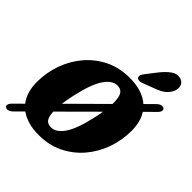

<svg xmlns="http://www.w3.org/2000/svg" viewBox="-264 -1116 1316 1316"><g transform="rotate(45 394.0 -458.5)"><path d="M14 32.5Q3.5 27 7 13.2Q10.5 -0.5 25 -14.5L88.5 -77.5Q63.5 -109.5 51.5 -150.5Q39.5 -191.5 39.5 -239Q39.5 -331.5 69.8 -416Q100 -500.5 156.8 -566.8Q213.5 -633 292.5 -671.5Q371.5 -710 469 -710Q534 -710 582.2 -694Q630.5 -678 663 -649L726 -711.5Q739.5 -725 754.5 -729.2Q769.5 -733.5 779 -726.5Q789.5 -720 787.2 -707.2Q785 -694.5 771.5 -681L698 -608Q717.5 -578 726.8 -541Q736 -504 736 -462Q736 -370 705.8 -285.2Q675.5 -200.5 618.8 -134.2Q562 -68 483 -29.5Q404 9 306.5 9Q248.5 9 203.8 -4Q159 -17 127 -40.5L69 17Q54 32 39 36.2Q24 40.5 14 32.5ZM284 -351.5Q272 -297.5 266.5 -255L513 -499.5Q513 -503.5 513 -507.5Q513 -564 498 -588.8Q483 -613.5 447.5 -613.5Q399 -613.5 357.2 -553Q315.5 -492.5 284 -351.5ZM328 -87.5Q377 -87.5 418.8 -148Q460.5 -208.5 491.5 -348.5Q499.5 -384.5 504.5 -416L263 -175.5Q265 -129 280.2 -108.2Q295.5 -87.5 328 -87.5ZM583.5 -876Q616.5 -917 649 -939.5Q681.5 -962 717 -952Q747.5 -942.5 754.5 -914.5Q761.5 -886.5 746 -857Q731 -828.5 706.5 -810.8Q682 -793 637.5 -777L555 -745.5Q540.5 -740 527 -741.8Q513.5 -743.5 508.5 -753Q503.5 -764.5 509.5 -776.8Q515.5 -789 526.5 -802.5Z"/></g></svg>

Font: Fraunces 144pt S100 Black
Style: Italic
Weight: 900
Italic angle: -16°
Version: Version 1.000; ttfautohint (v1.8.3)